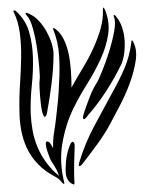

<svg xmlns="http://www.w3.org/2000/svg" viewBox="-20 -489 384 513"><path d="M303 -315Q286 -280 263 -244.5Q240 -209 215 -181Q214 -179 210 -174.5Q206 -170 203 -171Q201 -173 202 -178Q203 -183 204 -186Q209 -202 219 -228Q229 -254 240 -270Q243 -275 252.5 -298Q262 -321 271 -349.5Q280 -378 285 -405Q290 -432 284 -445Q284 -445 284 -448V-449Q288 -449 290 -445Q301 -432 306.5 -415Q312 -398 313 -380Q314 -362 311.5 -344.5Q309 -327 303 -315ZM336 -377Q347 -356 342.5 -326.5Q338 -297 326.5 -266Q315 -235 300.5 -207.5Q286 -180 277 -163Q262 -134 240.5 -104.5Q219 -75 201 -52Q196 -45 192 -45Q190 -47 190.5 -50Q191 -53 192 -56Q208 -108 232 -152.5Q256 -197 282 -245Q299 -275 312.5 -306.5Q326 -338 331 -376Q331 -381 332 -381Q335 -381 336 -377ZM123 -344Q123 -307 117.5 -264Q112 -221 106 -190Q106 -188 104.5 -183Q103 -178 99 -177Q97 -177 95.5 -182Q94 -187 93 -189Q91 -197 89.5 -208.5Q88 -220 87 -232Q86 -244 85.5 -256Q85 -268 86 -277Q87 -283 85 -307Q83 -331 79 -359Q75 -387 68 -412.5Q61 -438 51 -448Q49 -450 48.5 -452.5Q48 -455 49 -455Q51 -455 53.5 -454Q56 -453 58 -452Q72 -446 84 -433Q96 -420 104.5 -404.5Q113 -389 118 -373Q123 -357 123 -344ZM179 0Q179 4 177 4Q176 4 173.5 2.5Q171 1 169 0Q161 -6 157.5 -17Q154 -28 156 -50Q156 -59 158 -70Q160 -81 163 -90.5Q166 -100 169 -105.5Q172 -111 175 -110Q180 -108 179.5 -97.5Q179 -87 179 -82Q178 -56 178 -35Q178 -14 179 0ZM122 -51Q117 -57 113 -67Q109 -77 106 -86.5Q103 -96 102.5 -103Q102 -110 105 -111Q110 -112 114.5 -105.5Q119 -99 122 -93Q121 -114 124.5 -135.5Q128 -157 130 -175Q133 -201 135 -221.5Q137 -242 138 -271Q140 -302 138 -339Q136 -376 122 -411Q121 -414 123 -414Q125 -414 126 -413Q127 -412 129 -411Q142 -401 150.5 -383.5Q159 -366 163.5 -344.5Q168 -323 169.5 -299.5Q171 -276 171 -255Q186 -282 202 -308.5Q218 -335 230 -361.5Q242 -388 249 -413.5Q256 -439 255 -464Q255 -468 256 -469Q257 -469 260 -464Q274 -431 269 -397.5Q264 -364 248.5 -330.5Q233 -297 212 -263.5Q191 -230 175 -197Q155 -155 146.5 -105Q138 -55 152 0V1Q151 2 151 2Q149 2 148 1Q147 1 147 0Q144 -4 140 -8Q136 -12 129 -16Q100 -31 81 -51Q62 -71 51.5 -94Q41 -117 36.5 -142Q32 -167 32 -192Q31 -228 33.5 -264.5Q36 -301 36.5 -335Q37 -369 33 -400.5Q29 -432 16 -458Q16 -460 16 -460Q18 -462 20 -461Q22 -460 23 -459Q49 -435 58 -403Q67 -371 68 -335Q69 -299 65 -261Q61 -223 62 -186Q63 -164 67 -141Q71 -118 80 -96.5Q89 -75 103.5 -55Q118 -35 138 -19Q134 -29 132 -33.5Q130 -38 122 -51Z"/></svg>

Font: Akronim
Style: Regular
Weight: 400
Designer: Grzegorz Klimczewski
Foundry: Fonty.PL
Version: Version 1.001